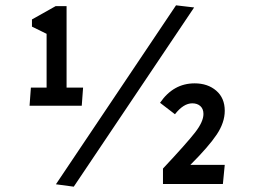

<svg xmlns="http://www.w3.org/2000/svg" viewBox="-20 -691 954 721"><path d="M190 1 641 -671 709 -663 257 10ZM96 -362H155V-564L100 -591V-618L189 -668H230V-362H292L287 -294H91ZM592 -58Q681 -153 712.5 -193.5Q744 -234 744 -263Q744 -282 732.5 -292.5Q721 -303 702 -303Q669 -303 637 -262L581 -305Q631 -378 711 -378Q760 -378 792 -350.5Q824 -323 824 -275Q824 -231 794 -186Q764 -141 695 -72H824L817 0H592Z"/></svg>

Font: Secular One
Style: Regular
Weight: 400
Designer: Michal Sahar
Foundry: Hagilda
Version: Version 1.000